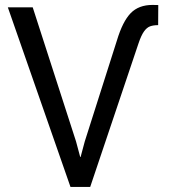

<svg xmlns="http://www.w3.org/2000/svg" viewBox="-20 -740 670 760"><path d="M337 0H259L11 -711H109.5L281 -180L297.5 -118.5H299L315.5 -180L443 -580.5Q465.5 -655 497.2 -687.8Q529 -720.5 583.5 -720.5L606.5 -720L606 -640.5Q587.5 -640.5 574.2 -635.8Q561 -631 550 -615.5Q539 -600 528.5 -569Z"/></svg>

Font: Roberto Sans
Style: Regular
Weight: 400
Designer: Google (font) & Cristiano Sobral (main changes)
Version: Version 1.500; ttfautohint (v1.8.4.7-5d5b-dirty)